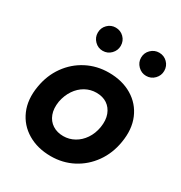

<svg xmlns="http://www.w3.org/2000/svg" viewBox="-174 -855 933 991"><g transform="rotate(30 292.5 -359.5)"><path d="M270 12Q191 12 132 -23Q73 -58 46 -120.5Q19 -183 33 -265Q45 -338 85 -394Q125 -450 185 -481Q245 -512 316 -512Q396 -512 454.5 -477Q513 -442 539.5 -379.5Q566 -317 552 -235Q540 -162 500 -106Q460 -50 400.5 -19Q341 12 270 12ZM274 -110Q309 -110 339.5 -127Q370 -144 391 -175Q412 -206 419 -247Q426 -291 414 -323Q402 -355 376 -372.5Q350 -390 312 -390Q277 -390 246.5 -373Q216 -356 195 -325Q174 -294 166 -253Q159 -209 171 -177Q183 -145 210 -127.5Q237 -110 274 -110ZM230 -593Q202 -593 182 -613.5Q162 -634 162 -662Q162 -691 182 -711Q202 -731 230 -731Q259 -731 279 -711Q299 -691 299 -662Q299 -634 279 -613.5Q259 -593 230 -593ZM489 -593Q461 -593 440.5 -613.5Q420 -634 420 -662Q420 -691 440.5 -711Q461 -731 489 -731Q518 -731 538 -711Q558 -691 558 -662Q558 -634 538 -613.5Q518 -593 489 -593Z"/></g></svg>

Font: Figtree
Style: Bold Italic
Weight: 700
Italic angle: -9.5°
Foundry: Erik Kennedy
Version: Version 2.001;gftools[0.9.30]